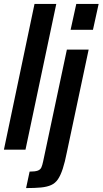

<svg xmlns="http://www.w3.org/2000/svg" viewBox="-23 -763 523 979"><path d="M-3 0 153 -743H264L107 0ZM337 -611 366 -743H480L451 -611ZM110 196 128 112Q156 112 169.5 107Q183 102 188 90.5Q193 79 197 60L318 -510H429L318 13Q308 64 297 97.5Q286 131 272.5 151Q259 171 238 180.5Q217 190 186 193Q155 196 110 196Z"/></svg>

Font: Saira Condensed SemiBold
Style: Italic
Weight: 600
Width: 3
Italic angle: -12°
Designer: Hector Gatti with collaboration of the Omnibus-Type team
Foundry: Omnibus-Type
Version: Version 1.101